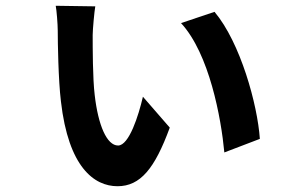

<svg xmlns="http://www.w3.org/2000/svg" viewBox="-20 -602 1040 665"><path d="M310 -580 173 -582C176 -568 180 -517 180 -496C180 -455 182 -325 191 -251C217 -23 306 43 387 43C466 43 516 -18 568 -160L475 -267C460 -202 427 -98 389 -98C350 -98 320 -168 308 -273C301 -330 301 -438 301 -481C301 -499 307 -564 310 -580ZM723 -561 607 -522C705 -416 746 -193 757 -74L880 -121C872 -239 813 -454 723 -561Z"/></svg>

Font: Noto Sans JP
Style: Bold
Weight: 700
Designer: Ryoko NISHIZUKA 西塚涼子 (kana, bopomofo & ideographs); Paul D. Hunt (Latin, Greek & Cyrillic); Sandoll Communications 산돌커뮤니
Foundry: Adobe
Version: Version 2.004;hotconv 1.0.118;makeotfexe 2.5.65603